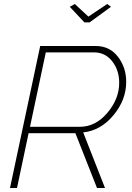

<svg xmlns="http://www.w3.org/2000/svg" viewBox="-20 -940 660 960"><path d="M329 -906 354 -920 422 -857 516 -920 535 -906 428 -828H402ZM30 0 181 -710H459Q528 -710 569.5 -656.5Q611 -603 611 -531Q611 -440 547 -363.5Q483 -287 396 -278L505 0H465L357 -274H123L65 0ZM379 -306Q458 -306 517 -376Q576 -446 576 -526Q576 -589 541 -633.5Q506 -678 451 -678H209L130 -306Z"/></svg>

Font: Raleway-v4020 ExtraLight
Style: Italic
Weight: 275
Italic angle: -12°
Designer: Matt McInerney, Pablo Impallari, Rodrigo Fuenzalida
Foundry: Matt McInerney, Pablo Impallari, Rodrigo Fuenzalida
Version: Version 4.020;PS 004.020;hotconv 1.0.88;makeotf.lib2.5.64775